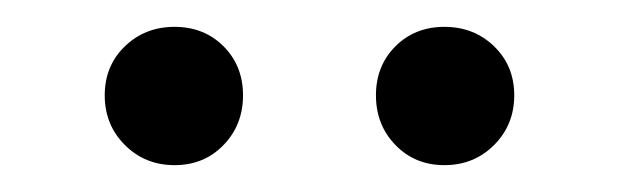

<svg xmlns="http://www.w3.org/2000/svg" viewBox="-20 -794 461 143"><path d="M348 -759.5Q363 -745 363 -723Q363 -701 348 -686Q333 -671 311 -671Q289 -671 274.5 -686Q260 -701 260 -723Q260 -745 274.5 -759.5Q289 -774 311 -774Q333 -774 348 -759.5ZM146.5 -759.5Q161 -745 161 -723Q161 -701 146.5 -686Q132 -671 110 -671Q88 -671 73 -686Q58 -701 58 -723Q58 -745 73 -759.5Q88 -774 110 -774Q132 -774 146.5 -759.5Z"/></svg>

Font: Hind Vadodara
Style: Regular
Weight: 400
Designer: Hitesh Malaviya
Foundry: Indian Type Foundry
Version: Version 1.001;PS 1.0;hotconv 1.0.86;makeotf.lib2.5.63406; tt